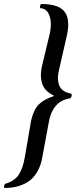

<svg xmlns="http://www.w3.org/2000/svg" viewBox="-37 -729 379 962"><path d="M86.9 61 115.2 -103Q115.7 -107.4 117.2 -115.2Q118.7 -123 119.1 -126Q131.8 -180.7 158.2 -206.5Q184.6 -232.4 231.9 -247.1L232.9 -250Q181.2 -274.4 171.9 -318.8Q162.6 -352.1 173.8 -399.9L210.9 -554.2Q217.8 -583.5 217.8 -608.9Q217.8 -639.2 205.1 -662.8Q192.4 -686.5 165 -688Q160.2 -698.2 168.9 -709Q266.1 -709 292 -662.1Q302.7 -644.5 304.2 -619.1Q307.1 -588.9 296.9 -545.9L257.8 -375Q250.5 -342.3 254.9 -318.8Q262.7 -269 319.8 -259.8Q326.7 -249.5 315.9 -236.8Q235.4 -225.6 211.9 -137.2Q211.4 -134.3 210 -128.2Q208.5 -122.1 208 -119.1L174.8 60.1Q162.6 129.9 118.2 170.9Q66.9 212.9 -15.1 212.9Q-20 202.6 -11.2 191.9Q35.2 178.7 56.4 147Q77.6 115.2 86.9 61Z"/></svg>

Font: Common Serif SemiBold
Style: Italic
Weight: 600
Italic angle: -12°
Designer: Philipp H. Poll, Khaled Hosny
Foundry: Stefan Peev, Context Ltd.
Version: Version 1.026